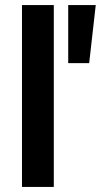

<svg xmlns="http://www.w3.org/2000/svg" viewBox="-20 -740 399 760"><path d="M67 0V-720H193V0ZM333 -490H250V-720H359Z"/></svg>

Font: Instrument Sans SemiBold
Style: Regular
Weight: 600
Designer: Rodrigo Fuenzalida
Foundry: fragTYPE
Version: Version 1.000;gftools[0.9.28]